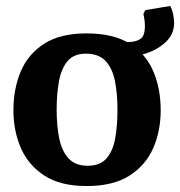

<svg xmlns="http://www.w3.org/2000/svg" viewBox="-20 -614 604 644"><path d="M270 10Q183 10 129 -25Q75 -60 50 -117.5Q25 -175 25 -244Q25 -316 49.6 -374.3Q74.2 -432.6 128.1 -467.3Q182 -502 270.4 -502Q361 -502 415.3 -467.4Q469.6 -432.8 494.3 -374.6Q519 -316.4 519 -244.2Q519 -175 494 -117.5Q469 -60 414.4 -25Q359.9 10 270 10ZM274 -58Q316 -58 337.5 -83Q359 -108 366.5 -150.6Q374 -193.1 374 -246Q374 -300 365.5 -342.5Q357 -385 333.9 -409.5Q310.8 -434 268.3 -434Q228 -434 207 -409.5Q186 -385 178 -342.5Q170 -300 170 -246Q170 -193.1 178.5 -150.6Q187 -108 209.7 -83Q232.3 -58 274 -58ZM369 -421V-473H410Q434.6 -473 450.3 -483Q466 -493 466 -526Q466 -545 461 -567L467.2 -580L551 -594Q558 -581 561 -564.5Q564 -548 564 -537Q564 -500.1 537 -474Q510 -448 469 -434.5Q428 -421 386 -421Z"/></svg>

Font: Manuale
Style: Regular
Weight: 400
Designer: Eduardo Tunni / Pablo Cosgaya
Foundry: Eduardo Tunni / Pablo Cosgaya
Version: Version 1.002